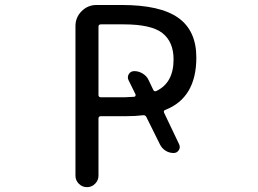

<svg xmlns="http://www.w3.org/2000/svg" viewBox="-20 -775 1040 774"><path d="M520.5 -384.8Q524.4 -384.8 525.9 -388.2Q527.3 -391.6 526.4 -394.5L498 -452.1Q492.2 -464.8 499.5 -476.6Q506.8 -488.3 521.5 -488.3Q539.1 -488.3 555.2 -478.5Q571.3 -468.8 579.1 -452.1L597.7 -413.1Q601.6 -404.3 610.4 -408.2Q679.7 -441.4 679.7 -535.2Q679.7 -606.4 634.8 -641.6Q589.8 -676.8 478.5 -676.8H386.7Q377 -676.8 377 -667V-392.6Q377 -382.8 386.7 -382.8H481.4Q505.9 -383.8 520.5 -384.8ZM702.1 -193.4Q708 -180.7 700.7 -169.4Q693.4 -158.2 679.7 -158.2Q662.1 -158.2 647.5 -167.5Q632.8 -176.8 625 -192.4L570.3 -302.7Q566.4 -311.5 556.6 -310.5Q527.3 -306.6 488.3 -306.6H386.7Q377 -306.6 377 -296.9V-66.4Q377 -47.9 363.3 -34.2Q349.6 -20.5 330.6 -20.5Q311.5 -20.5 297.9 -34.2Q284.2 -47.9 284.2 -66.4V-669.9Q284.2 -705.1 309.1 -730Q334 -754.9 369.1 -754.9H470.7Q626 -754.9 698.7 -703.1Q771.5 -651.4 771.5 -543Q771.5 -380.9 646.5 -332Q637.7 -329.1 641.6 -320.3Z"/></svg>

Font: Rounded-X Mgen+ 1mn regular
Style: Regular
Weight: 400
Designer: [Source Han Sans]
Ryoko NISHIZUKA  (kana & ideographs); Paul D. Hunt (Latin, Greek & Cyrillic); Wenlong ZHANG  (bopomofo
Version: Version 1.059.20150602